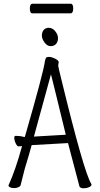

<svg xmlns="http://www.w3.org/2000/svg" viewBox="-20 -1013 540 1036"><path d="M155 -941Q141 -941 141 -967Q141 -993 156 -993H361Q375 -993 375 -967Q375 -941 360 -941ZM347 -241 151 -230Q140 -189 113 -100L91 -13Q89 -7 78.5 -2.5Q68 2 56 2Q44 2 35 -2Q26 -6 26 -12Q26 -15 29 -20Q64 -97 99 -225Q87 -223 81 -223Q75 -223 70 -230Q57 -251 57 -270Q57 -280 65 -280Q90 -280 109 -274H114Q215 -624 222 -681Q225 -696 228.5 -701Q232 -706 245 -706Q258 -706 275.5 -697.5Q293 -689 296 -681Q297 -680 297 -678Q297 -676 295.5 -670.5Q294 -665 294 -659Q294 -653 310 -589Q432 -87 472 -22Q474 -19 474 -17Q474 -9 460.5 -3Q447 3 431 3Q415 3 409 -6Q400 -43 347 -241ZM335 -286Q309 -391 275 -532L255 -612L163 -276ZM215.5 -851Q225 -863 244 -863Q263 -863 278 -844.5Q293 -826 293 -807Q293 -788 282.5 -776Q272 -764 253.5 -764Q235 -764 220.5 -783.5Q206 -803 206 -821Q206 -839 215.5 -851Z"/></svg>

Font: Moon Stars Kai T HW Light
Style: Regular
Weight: 300
Designer: GuiWonder
Version: Version 1.101